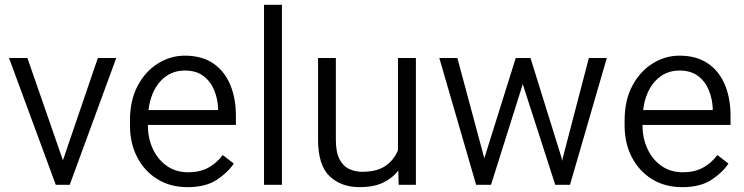

<svg xmlns="http://www.w3.org/2000/svg" viewBox="-20 -770 3102 800"><path d="M94.2 -528.3 242.2 -102.1 387.7 -528.3H464.4L270.5 0H212.4L17.6 -528.3Z M761.2 9.8Q689.9 9.8 636 -23.4Q582 -56.6 551.8 -114.7Q521.5 -172.9 521.5 -247.6V-268.1Q521.5 -352.1 553.7 -412.6Q585.9 -473.1 638.2 -505.6Q690.4 -538.1 750 -538.1Q821.3 -538.1 868.7 -505.6Q916 -473.1 939.5 -416.5Q962.9 -359.9 962.9 -287.6V-249.5H596.2V-247.6Q596.2 -193.8 616.9 -149.4Q637.7 -105 675.3 -78.6Q712.9 -52.2 764.6 -52.2Q812 -52.2 846.7 -70.6Q881.3 -88.9 908.2 -124L954.1 -88.4Q928.2 -49.8 882.1 -20Q835.9 9.8 761.2 9.8ZM750 -476.1Q689.5 -476.1 648.9 -432.1Q608.4 -388.2 598.6 -311.5H888.7V-318.4Q887.2 -357.9 872.6 -394Q857.9 -430.2 827.9 -453.1Q797.9 -476.1 750 -476.1Z M1154.8 -750V0H1080.1V-750Z M1641.1 0 1639.6 -59.6Q1614.7 -26.9 1575.2 -8.5Q1535.6 9.8 1478.5 9.8Q1400.9 9.8 1353 -36.1Q1305.2 -82 1305.2 -189V-528.3H1379.4V-188Q1379.4 -136.2 1394.5 -106.9Q1409.7 -77.6 1434.8 -65.9Q1460 -54.2 1488.8 -54.2Q1551.3 -54.2 1586.9 -79.3Q1622.6 -104.5 1638.2 -144V-528.3H1712.9V0Z M1885.7 -528.3 1998 -110.4 2128.9 -528.3H2190.4L2319.3 -114.3L2322.3 -99.6L2323.7 -107.4L2433.6 -528.3H2508.3L2355 0H2293.5L2158.2 -419.4L2025.9 0H1963.9L1810.5 -528.3Z M2822.3 9.8Q2751 9.8 2697 -23.4Q2643.1 -56.6 2612.8 -114.7Q2582.5 -172.9 2582.5 -247.6V-268.1Q2582.5 -352.1 2614.7 -412.6Q2647 -473.1 2699.2 -505.6Q2751.5 -538.1 2811 -538.1Q2882.3 -538.1 2929.7 -505.6Q2977.1 -473.1 3000.5 -416.5Q3023.9 -359.9 3023.9 -287.6V-249.5H2657.2V-247.6Q2657.2 -193.8 2678 -149.4Q2698.7 -105 2736.3 -78.6Q2773.9 -52.2 2825.7 -52.2Q2873 -52.2 2907.7 -70.6Q2942.4 -88.9 2969.2 -124L3015.1 -88.4Q2989.3 -49.8 2943.1 -20Q2897 9.8 2822.3 9.8ZM2811 -476.1Q2750.5 -476.1 2710 -432.1Q2669.4 -388.2 2659.7 -311.5H2949.7V-318.4Q2948.2 -357.9 2933.6 -394Q2918.9 -430.2 2888.9 -453.1Q2858.9 -476.1 2811 -476.1Z"/></svg>

Font: Vazirmatn RD FD Light
Style: Regular
Weight: 300
Designer: Saber Rastikerdar
Foundry: Saber Rastikerdar
Version: Version 33.003